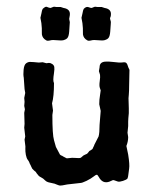

<svg xmlns="http://www.w3.org/2000/svg" viewBox="-20 -544 467 580"><path d="M71.8 -356.9Q78.6 -356.9 97.2 -355L108.9 -356L120.1 -353L127.9 -354Q132.8 -354 137.7 -350.6Q142.6 -347.7 144 -341.8Q145 -335.9 143.1 -323.2Q141.1 -310.5 141.1 -303.7Q141.1 -296.9 143.1 -293Q143.1 -252.4 137.2 -231.9L140.1 -210L138.2 -196.8Q138.2 -137.2 143.1 -120.6Q147.9 -104 148.9 -100.1L161.1 -77.1Q163.6 -74.7 166.5 -73.7Q168.9 -73.2 169.9 -71.8L179.2 -66.9Q181.2 -64.9 189 -66.4Q196.8 -67.9 208.5 -66.9Q220.2 -65.9 222.7 -66.9Q225.1 -67.9 228 -70.8Q231 -73.2 231.9 -74.2Q232.9 -75.2 236.8 -76.7Q240.2 -78.1 242.2 -79.1Q244.1 -80.1 246.6 -83.5Q249 -86.9 250 -87.9Q251 -88.9 254.9 -90.8Q258.8 -92.8 259.8 -94.7Q260.7 -96.7 261.7 -99.1Q262.7 -101.1 263.7 -103Q264.2 -105 265.1 -106.9L277.8 -131.8Q280.8 -142.1 280.8 -167Q283.7 -205.1 284.2 -209L279.8 -229Q279.8 -243.2 282.2 -256.8L284.2 -271Q284.2 -272 281.7 -278.3Q279.3 -284.7 281.2 -298.3Q283.2 -312 282.2 -317.9L278.8 -329.1L280.8 -340.8Q280.8 -357.9 300.8 -357.9H309.1L320.8 -356.9Q341.8 -354 350.6 -355.5Q359.4 -356.9 362.3 -353Q365.2 -349.1 366.2 -344.7Q367.2 -340.8 371.1 -333L370.1 -286.1Q370.1 -269 369.1 -257.8L368.2 -247.1L369.1 -216.8V-202.1Q367.2 -183.6 367.2 -176.8V-163.1L365.2 -143.1L367.2 -129.9Q367.2 -116.7 361.8 -103L367.2 -77.1Q372.1 -46.4 370.1 -34.7Q368.2 -22.9 367.7 -16.6Q367.2 -10.3 365.2 -4.9Q362.3 -1 351.6 2.4Q340.8 5.9 335.9 4.4Q331.1 2.9 327.6 1.5Q324.2 0 321.3 0L310.1 4.9Q290 11.7 278.8 -8.8Q274.9 -15.6 272.9 -16.1Q269 -16.1 262.2 -10.3Q254.9 -4.4 241.2 2.4Q228 8.8 222.2 8.8L183.1 13.2Q164.6 17.1 161.1 16.6Q157.7 16.1 151.9 13.7Q146.5 10.7 135.7 8.8Q125 6.8 121.6 4.9Q118.2 2.9 115.2 0Q112.3 -2.9 110.4 -4.4Q108.4 -5.9 104 -8.3Q99.1 -10.7 97.2 -12.7Q95.2 -14.6 94.2 -16.1Q93.3 -18.1 91.8 -19Q90.8 -20 89.8 -22Q88.9 -23.9 87.9 -24.9Q86.9 -25.9 83 -28.8Q79.1 -32.2 77.6 -34.2Q76.2 -36.1 74.2 -41Q72.3 -45.9 70.3 -48.8Q68.8 -51.8 68.4 -53.7Q67.9 -55.7 64 -61Q60.1 -65.9 58.1 -76.2Q56.2 -86.9 56.6 -94.7Q57.1 -102.5 56.2 -106L54.2 -122.1L56.2 -131.8Q53.2 -154.8 53.2 -158.2L54.2 -169.9L53.2 -203.1L55.2 -213.9L53.2 -224.1L54.2 -236.3L53.2 -248L56.2 -263.2L54.2 -274.9L51.8 -309.1Q49.8 -318.4 51.3 -333Q52.7 -347.7 58.6 -352.5Q64.9 -357.4 71.8 -356.9ZM265.6 -523.4Q267.1 -523.9 270 -523.4Q272.9 -522.9 273.9 -522.9H287.1L295.9 -520Q317.4 -516.6 314.9 -498Q314.9 -495.1 313.5 -492.2Q312 -489.3 312.5 -487.3Q313 -485.4 313.5 -483.4Q314 -481.9 314.5 -480Q314.9 -478 314.9 -477.1Q314.9 -476.6 314.5 -469.7Q314 -462.9 313 -448.7Q312 -434.6 307.6 -429.2Q303.7 -424.8 296.9 -422.9Q290 -420.9 276.4 -422.4Q262.7 -423.8 257.8 -422.4Q252 -420.9 248 -420.9Q244.1 -420.9 238.3 -425.8Q229.5 -433.6 230.5 -445.8Q231 -458 229 -474.1L226.1 -490.2L229 -502.9Q231 -514.2 232.9 -517.1Q240.2 -524.9 247.1 -522.5Q253.9 -520 255.9 -520Q257.8 -520 260.7 -521.5Q263.7 -522.9 265.6 -523.4ZM141.6 -523.4Q143.1 -523.9 146 -523.4Q148.9 -522.9 149.9 -522.9H163.1L171.9 -520Q193.4 -516.6 190.9 -498L189 -486.8L190.9 -477.1Q190.9 -476.6 190.4 -469.7Q189.9 -462.9 189 -448.7Q188 -434.6 183.6 -429.2Q179.7 -424.8 172.9 -422.9Q166 -420.9 152.3 -422.4Q138.7 -423.8 133.8 -422.4Q127.9 -420.9 124 -420.9Q120.1 -420.9 114.3 -425.8Q105.5 -433.6 106.4 -445.8Q106.9 -458 105 -474.1L102.1 -490.2L105 -502.9Q106.9 -514.2 108.9 -517.1Q117.2 -524.9 121.1 -523.4Q125 -522 127.4 -521Q129.9 -520 131.8 -520Q133.8 -520 136.7 -521.5Q139.6 -522.9 141.6 -523.4Z"/></svg>

Font: AntiqueNobleRegular
Style: Regular
Weight: 400
Version: Version 0.1